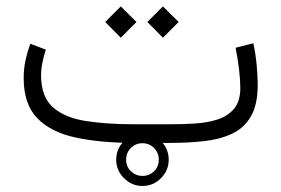

<svg xmlns="http://www.w3.org/2000/svg" viewBox="-20 -457 900 614"><path d="M523.9 0H410.2Q301.8 0 222.2 -17.1Q142.6 -34.2 99.1 -79.1Q55.7 -124 55.7 -207.5Q55.7 -236.3 61.5 -263.7Q67.4 -291 77.1 -316.9L126.5 -298.3Q120.1 -278.3 115.7 -256.8Q111.3 -235.4 111.3 -215.3Q111.8 -147 149.4 -113.8Q187 -80.6 254.2 -70.1Q321.3 -59.6 410.2 -59.6H524.4Q561.5 -59.6 600.8 -61.8Q640.1 -64 673.6 -74.2Q707 -84.5 727.8 -108.4Q748.5 -132.3 748.5 -175.8Q748.5 -200.2 744.6 -234.1Q740.7 -268.1 733.4 -304.2L790 -318.8Q797.4 -286.1 800.8 -249Q804.2 -211.9 804.2 -186Q804.2 -122.6 782.5 -85Q760.7 -47.4 721.9 -29.3Q683.1 -11.2 632.6 -5.6Q582 0 523.9 0ZM501 -436.5 551.3 -386.7 501 -336.4 451.2 -386.7ZM366.2 -436.5 416.5 -386.7 366.2 -336.4 316.4 -386.7ZM351.6 53.7Q351.6 19 376.5 -5.6Q401.4 -30.3 435.5 -30.3Q470.2 -30.3 494.9 -5.6Q519.5 19 519.5 53.7Q519.5 87.9 494.9 112.8Q470.2 137.7 435.5 137.7Q401.4 137.7 376.5 112.8Q351.6 87.9 351.6 53.7ZM383.3 53.7Q383.3 75.7 398.7 90.6Q414.1 105.5 435.5 105.5Q457.5 105.5 472.7 90.6Q487.8 75.7 487.8 53.7Q487.8 31.7 472.7 16.4Q457.5 1 435.5 1Q413.6 1 398.4 16.4Q383.3 31.7 383.3 53.7Z"/></svg>

Font: Vazirmatn UI NL ExtraLight
Style: Regular
Weight: 200
Designer: Saber Rastikerdar
Foundry: Saber Rastikerdar
Version: Version 33.003